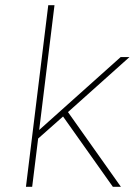

<svg xmlns="http://www.w3.org/2000/svg" viewBox="-20 -720 524 740"><path d="M166 -700H190L131 -219L445 -500H479L242 -288L446 0H415L223 -271L127 -186L104 0H80Z"/></svg>

Font: Haskoy Thin
Style: Italic
Weight: 100
Designer: Ertekin Erdin
Foundry: Ertekin Erdin
Version: Version 2.000; ttfautohint (v1.8.4.7-5d5b)